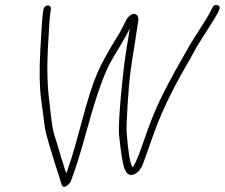

<svg xmlns="http://www.w3.org/2000/svg" viewBox="-20 -708 910 778"><path d="M156.3 -671 154.1 -657C151.5 -640.6 147.9 -590.4 143.4 -506.6C138.9 -422.8 139.9 -356.5 146.4 -307.9C153 -259.3 157.7 -223.3 160.6 -200C165.6 -160.6 184.9 -106.1 194.1 -73.5C205.5 -33.4 218.1 0 229 38C234.2 53.2 244.2 53 259.1 37.5C263.9 32.5 266.4 29 266.7 27C285.1 -19.6 308.1 -93.6 335.9 -195C372 -327 404.9 -418 434.6 -468C461.7 -513.6 483.1 -547.7 505.8 -592L489.3 -488.2C478.2 -418 458.7 -226.2 462.1 -165C469.6 -91.3 476.9 -45 484.1 -26C494 3 511.5 8.7 536.4 -9C546.3 -17.5 554.5 -30.5 561 -47.9C567.5 -65.3 581.2 -104 602.2 -163.9C623.1 -223.8 651.8 -288.5 688.2 -358C725.7 -429.5 743.4 -454.6 772.1 -509C786.4 -536 849 -628.5 863.1 -657L867.8 -668C872.5 -677.6 870.4 -684 861.5 -687.1C852.6 -690.2 845.9 -687.2 841.4 -678L835.6 -667C824 -640 760 -545.5 746.5 -521C716.1 -465.7 699.4 -440.5 661.2 -367.5C611.3 -272.1 593.8 -226.8 555.9 -118.2C537.8 -66.3 524.7 -36.9 516.8 -30C506.7 -47 498.9 -94.3 493.2 -172C492 -189.3 493.4 -228.7 497.4 -290C505.2 -407 509.1 -423.9 527.1 -537.5C534.4 -583.2 538.7 -611.6 540.1 -622.7C541.6 -633.9 539.8 -641.9 534.9 -646.7C521.5 -660.1 502.4 -644.6 493.9 -631C484.8 -614.6 472.8 -588.3 462.4 -571C421 -505.1 391.3 -451.4 373.5 -409.9C355.6 -368.5 335.5 -305.5 313 -221.1C290.5 -136.7 274.6 -80.9 265.2 -53.8C255.8 -26.6 250.4 -10.7 249 -6C242.6 -18.5 240.5 -32.2 234.7 -48.5C226.9 -70.4 218.3 -104.3 210.7 -127.5C192.8 -181.8 191.7 -187.6 180.4 -293C171.8 -357.7 169.7 -431 174 -512.7C178.4 -594.5 181.8 -642.6 184.1 -657L186.3 -671C187.5 -678.9 181.6 -686 173.7 -686C165.7 -686 157.5 -678.9 156.3 -671Z"/></svg>

Font: MewTooHand
Style: Ita
Weight: 400
Designer: Mew Too, Robert Jablonski
Version: Version 0.77